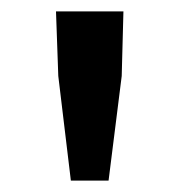

<svg xmlns="http://www.w3.org/2000/svg" viewBox="-20 -708 315 336"><path d="M104 -392H170L193 -575L196 -688H78L82 -575Z"/></svg>

Font: DAIFUKU Sans Semibold
Style: Regular
Weight: 600
Designer: Original font ‘Source Sans 3’ : Paul D. Hunt
Foundry: Daifuku
Version: Version 1.000